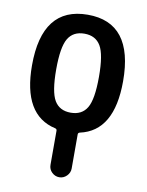

<svg xmlns="http://www.w3.org/2000/svg" viewBox="-84 -591 669 872"><g transform="rotate(10 250.0 -155.0)"><path d="M325.2 -402.8Q301.8 -442.4 250 -442.4Q198.2 -442.4 174.8 -402.8Q151.4 -363.3 151.4 -260.3Q151.4 -157.2 174.8 -117.7Q198.2 -78.1 250 -78.1Q301.8 -78.1 325.2 -117.7Q348.6 -157.2 348.6 -260.3Q348.6 -363.3 325.2 -402.8ZM193.4 3.9Q40 -30.3 40 -259.8Q40 -529.3 250 -529.8Q460 -530.3 460 -259.8Q460 -29.3 306.6 3.9Q298.8 5.9 298.8 13.7V170.9Q298.8 190.4 284.2 205.1Q269.5 219.7 250 219.7Q230.5 219.7 215.8 205.6Q201.2 191.4 201.2 170.9V13.7Q201.2 5.9 193.4 3.9Z"/></g></svg>

Font: Rounded Mgen+ 2m medium
Style: Regular
Weight: 500
Designer: [Source Han Sans]
Ryoko NISHIZUKA  (kana & ideographs); Paul D. Hunt (Latin, Greek & Cyrillic); Wenlong ZHANG  (bopomofo
Version: Version 1.059.20150602